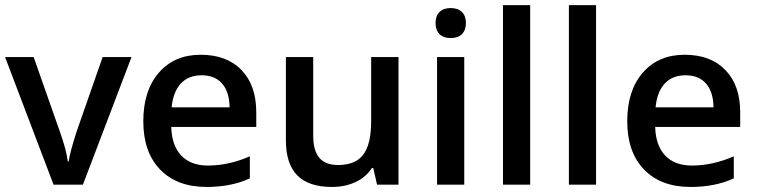

<svg xmlns="http://www.w3.org/2000/svg" viewBox="-20 -728 2983 757"><path d="M306.9 0H191.1L0 -503H112.7L215.4 -210.8Q241.7 -137.5 247.2 -91.5H250.8Q254.8 -124.4 282.6 -210.8L384.7 -503H498.5Z M656.7 -304.9H885.2Q884.2 -366.5 855.4 -398.9Q826.6 -431.2 775 -431.2Q723.5 -431.2 693.1 -398.9Q662.8 -366.5 656.7 -304.9ZM794.7 9.1Q677.5 9.1 611.2 -59.7Q545 -128.4 545 -249.7Q545 -371.1 606.4 -441.6Q667.8 -512.1 771.2 -512.1Q874.6 -512.1 932.3 -451.5Q990.4 -391.8 990.4 -285.1V-227.5H655.2Q657.2 -154.2 694.6 -114.8Q732.1 -75.3 799.8 -75.3Q882.2 -75.3 965.1 -111.7V-24.8Q892.3 9.1 794.7 9.1Z M1551.1 0H1466.6L1451.5 -65.7H1446.4Q1423.7 -30.3 1382.5 -10.6Q1341.3 9.1 1288.7 9.1Q1197.2 9.1 1152.2 -36.4Q1107.2 -81.9 1107.2 -174.4V-503H1214.9V-193.1Q1214.9 -134.5 1238.9 -105.9Q1262.9 -77.4 1312.9 -77.4Q1380.7 -77.4 1411.5 -117.3Q1443.4 -157.7 1443.4 -252.3V-503H1551.1Z M1810.4 -503V0H1703.2V-503ZM1817 -637.3Q1817 -609.2 1801.3 -593.5Q1785.6 -577.9 1757.1 -577.9Q1728.5 -577.9 1712.8 -593.5Q1697.2 -609.2 1697.2 -637.3Q1697.2 -665.3 1712.8 -680.7Q1728.5 -696.2 1757.1 -696.2Q1785.6 -696.2 1801.3 -680.7Q1817 -665.3 1817 -637.3Z M2070.3 -707.8V0H1963.1V-707.8Z M2330.1 -707.8V0H2223V-707.8Z M2564.7 -304.9H2793.2Q2792.2 -366.5 2763.4 -398.9Q2734.6 -431.2 2683 -431.2Q2631.4 -431.2 2601.1 -398.9Q2570.8 -366.5 2564.7 -304.9ZM2702.7 9.1Q2585.4 9.1 2519.2 -59.7Q2453 -128.4 2453 -249.7Q2453 -371.1 2514.4 -441.6Q2575.8 -512.1 2679.2 -512.1Q2782.6 -512.1 2840.2 -451.5Q2898.4 -391.8 2898.4 -285.1V-227.5H2563.2Q2565.2 -154.2 2602.6 -114.8Q2640 -75.3 2707.8 -75.3Q2790.2 -75.3 2873.1 -111.7V-24.8Q2800.3 9.1 2702.7 9.1Z"/></svg>

Font: Khula Semibold
Style: Regular
Weight: 600
Designer: Erin McLaughlin, Steve Matteson
Version: Version 1.000;PS 1.0;hotconv 1.0.72;makeotf.lib2.5.5900; ttf